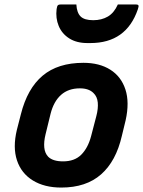

<svg xmlns="http://www.w3.org/2000/svg" viewBox="-20 -833 644 865"><path d="M356 -550Q428 -550 477 -519Q526 -488 545 -430Q564 -372 546 -291L529 -221Q503 -107 435.5 -47.5Q368 12 256 12Q180 12 128 -20Q76 -52 56.5 -110.5Q37 -169 56 -248L74 -318Q103 -434 172 -492Q241 -550 356 -550ZM340 -435Q288 -435 255 -405.5Q222 -376 208 -321L185 -227Q177 -194 179.5 -168.5Q182 -143 197 -127Q218 -106 264 -106Q316 -106 346 -136Q376 -166 390 -218L414 -310Q423 -344 420.5 -371Q418 -398 401 -414Q380 -435 340 -435ZM400 -742Q438 -742 466 -758.5Q494 -775 511 -813H592Q601 -813 603.5 -809Q606 -805 601 -791Q549 -639 387 -639H374Q325 -639 292 -660Q259 -681 244.5 -716Q230 -751 235 -792Q237 -806 241 -809.5Q245 -813 255 -813H324Q326 -776 343 -759Q360 -742 400 -742Z"/></svg>

Font: Recursive Mn Lnr St
Style: Bold Italic
Weight: 700
Italic angle: -15°
Monospace: yes
Version: Version 1.079;hotconv 1.0.112;makeotfexe 2.5.65598; ttfautoh